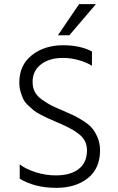

<svg xmlns="http://www.w3.org/2000/svg" viewBox="-20 -898 567 925"><path d="M462 -174Q462 -86 403 -39.5Q344 7 252 7Q148 7 75 -37V-106Q105 -83 152.5 -68Q200 -53 249 -53Q320 -53 359.5 -84Q399 -115 399 -173Q399 -217 369 -244.5Q339 -272 282 -297Q274 -301 247 -312.5Q220 -324 209 -329Q198 -334 175 -346Q152 -358 141.5 -367Q131 -376 115 -391Q99 -406 92 -421Q85 -436 79 -456.5Q73 -477 73 -500Q73 -585 134 -632.5Q195 -680 283 -680Q367 -680 423 -650V-581Q399 -597 360 -608Q321 -619 284 -619Q217 -619 177 -587.5Q137 -556 137 -504Q137 -477 147.5 -456Q158 -435 183 -417.5Q208 -400 226.5 -390.5Q245 -381 283 -365Q318 -350 336 -341.5Q354 -333 382 -315Q410 -297 424.5 -279.5Q439 -262 450.5 -234.5Q462 -207 462 -174ZM314 -728H259L361 -878H442Z"/></svg>

Font: Hind Siliguri Light
Style: Regular
Weight: 300
Designer: Jyotish Sonowal
Foundry: Indian Type Foundry
Version: Version 1.001;PS 1.0;hotconv 1.0.86;makeotf.lib2.5.63406; tt